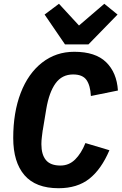

<svg xmlns="http://www.w3.org/2000/svg" viewBox="-20 -984 644 1016"><path d="M50 -254Q50 -389 89.5 -492Q129 -595 202.5 -652.5Q276 -710 373 -710Q485 -710 541.5 -655Q598 -600 604 -505L461 -476Q458 -532 437.5 -561Q417 -590 367 -590Q308 -590 274 -543Q240 -496 225 -408L207 -299Q207 -298 207 -297Q207 -296 206 -295Q204 -278 201.5 -259Q199 -240 199 -221Q199 -166 223 -137Q247 -108 300 -108Q345 -108 377.5 -140Q410 -172 432 -227L559 -189Q516 -88 452.5 -38Q389 12 290 12Q169 12 109.5 -57Q50 -126 50 -254ZM324 -749 216 -907 292 -964 398 -849 532 -964 602 -907 448 -749Z"/></svg>

Font: iA Writer Mono V
Style: Regular
Weight: 400
Italic angle: -9.5°
Designer: Mike Abbink, Paul van der Laan, Pieter van Rosmalen
Foundry: Bold Monday
Version: Version 2.000